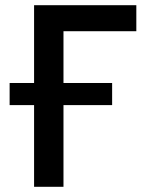

<svg xmlns="http://www.w3.org/2000/svg" viewBox="-20 -718 570 738"><path d="M111 -314H17V-399H111V-698H504V-598H224V-399H411V-314H224V0H111Z"/></svg>

Font: Plexus Sans Medium
Style: Regular
Weight: 500
Version: Version 2.001;PS 002.001;hotconv 1.0.70;makeotf.lib2.5.58329